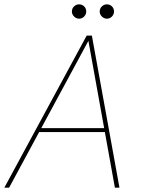

<svg xmlns="http://www.w3.org/2000/svg" viewBox="-28 -864 649 884"><path d="M-8 0 371 -700H395L522 0H501L379 -676L14 0ZM136 -256 149 -274H465L470 -256ZM336 -778Q323 -778 313 -788Q303 -798 303 -811Q303 -825 313 -834.5Q323 -844 336 -844Q350 -844 359.5 -834.5Q369 -825 369 -811Q369 -798 359.5 -788Q350 -778 336 -778ZM464 -778Q451 -778 441 -788Q431 -798 431 -811Q431 -825 441 -834.5Q451 -844 464 -844Q478 -844 487.5 -834.5Q497 -825 497 -811Q497 -798 487.5 -788Q478 -778 464 -778Z"/></svg>

Font: DM Sans 17pt Thin
Style: Italic
Weight: 250
Italic angle: -10°
Version: Version 4.004;gftools[0.9.30]